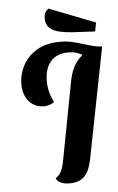

<svg xmlns="http://www.w3.org/2000/svg" viewBox="-60 -918 603 981"><g transform="rotate(-5 241.5 -427.5)"><path d="M256 22Q231 22 212 13.5Q193 5 188 -11Q201 -18 210 -30.5Q219 -43 225 -62Q231 -81 236 -110L310 -500Q320 -551 342 -585Q364 -619 399 -637Q434 -655 483 -660L372 -94Q364 -54 350.5 -28.5Q337 -3 314 9.5Q291 22 256 22ZM161 -382Q128 -382 104 -398Q80 -414 67.5 -442Q55 -470 55 -505Q55 -553 78.5 -598.5Q102 -644 150 -673.5Q198 -703 271 -703Q303 -703 330.5 -697Q358 -691 382.5 -683Q407 -675 431.5 -668.5Q456 -662 482 -660L377 -623L376 -628Q367 -633 351.5 -639Q336 -645 306 -645Q249 -645 217.5 -609Q186 -573 186 -509Q186 -481 192.5 -454Q199 -427 214 -399Q202 -390 188 -386Q174 -382 161 -382ZM454 -740 338 -746Q307 -748 275.5 -754.5Q244 -761 223.5 -778.5Q203 -796 203 -830Q203 -847 209 -858Q215 -869 227 -877L463 -785Z"/></g></svg>

Font: Sansita Swashed Light Medium
Style: Regular
Weight: 500
Version: Version 1.003